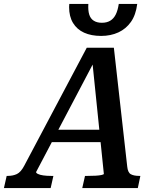

<svg xmlns="http://www.w3.org/2000/svg" viewBox="-75 -958 805 978"><path d="M190 -297H457L454 -234H166ZM394 -657 410 -654 109 -82Q108 -77 118 -72Q128 -67 145.5 -64.5Q163 -62 185 -62H197L183 0H-55L-41 -62H-36Q-9 -62 11 -71.5Q31 -81 48 -113L367 -715H505L573 -110Q576 -79 591.5 -70.5Q607 -62 635 -62H640L627 0H344L358 -62H371Q393 -62 411.5 -63Q430 -64 441.5 -66.5Q453 -69 454 -72ZM278 -938Q278 -934 277.5 -930.5Q277 -927 277 -922Q277 -874 297 -841Q317 -808 353.5 -791.5Q390 -775 440 -775Q489 -775 528 -793Q567 -811 592 -846.5Q617 -882 624 -938H530Q525 -905 514.5 -884Q504 -863 486.5 -852.5Q469 -842 444 -842Q419 -842 402.5 -852.5Q386 -863 379.5 -884Q373 -905 375 -938Z"/></svg>

Font: Roboto Serif Medium
Style: Italic
Weight: 500
Italic angle: -10°
Designer: Greg Gazdowicz
Foundry: Commercial Type
Version: Version 1.008